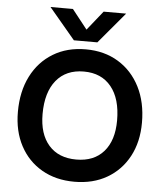

<svg xmlns="http://www.w3.org/2000/svg" viewBox="-58 -907 820 965"><g transform="rotate(5 352.0 -424.0)"><path d="M407.5 -700H289L157.5 -856.5H270.5L347.5 -759L425.5 -856.5H539ZM40 -317.5Q40 -420.5 79 -497.5Q118 -574.5 188.5 -617.2Q259 -660 353 -660Q447 -660 517.2 -617.2Q587.5 -574.5 626.8 -497.5Q666 -420.5 666 -317.5Q666 -220 626.8 -146.8Q587.5 -73.5 517.2 -32.8Q447 8 353 8Q259 8 188.5 -32.8Q118 -73.5 79 -146.8Q40 -220 40 -317.5ZM540.5 -317.5Q540.5 -427 491.2 -487.5Q442 -548 353 -548Q263.5 -548 214 -487.5Q164.5 -427 164.5 -317.5Q164.5 -216.5 214 -160.2Q263.5 -104 353 -104Q442 -104 491.2 -160.2Q540.5 -216.5 540.5 -317.5Z"/></g></svg>

Font: Overused Grotesk SemiBold
Style: Regular
Weight: 610
Version: Version 0.004